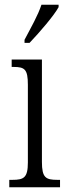

<svg xmlns="http://www.w3.org/2000/svg" viewBox="-20 -786 281 806"><path d="M83 -619V-606H104C147 -651 207 -721 226 -756V-766H154C139 -721 112 -674 83 -619ZM19 0H232V-31H221C172 -31 156 -40 156 -106V-536H29V-505H37C84 -505 97 -495 97 -430V-104C97 -40 80 -31 32 -31H19Z"/></svg>

Font: Noto Serif Thai ExtraCondensed Light
Style: Regular
Weight: 300
Width: 2
Designer: Monotype Design Team
Foundry: Monotype Imaging Inc.
Version: Version 2.002